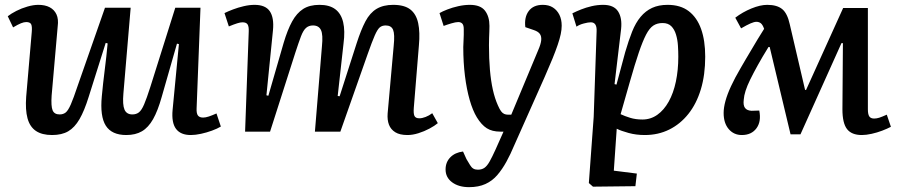

<svg xmlns="http://www.w3.org/2000/svg" viewBox="-20 -543 3703 792"><path d="M12 -476Q26 -487 47.5 -498Q69 -509 93.5 -516Q118 -523 138 -523Q166 -523 185 -513Q204 -503 213 -483.5Q222 -464 218 -434L193 -149Q190 -105 197 -88Q204 -71 226 -71Q241 -71 251 -79Q261 -87 272 -112Q283 -137 300 -188L413 -511H519L489 -157Q485 -111 493.5 -91Q502 -71 526 -71Q542 -71 553 -79.5Q564 -88 574.5 -112.5Q585 -137 600 -184L703 -511H807L791 -96Q790 -75 796.5 -66.5Q803 -58 818 -58Q828 -58 841.5 -62.5Q855 -67 873 -75L891 -21Q876 -12 854 -4Q832 4 809 9Q786 14 767 14Q725 14 706 -11.5Q687 -37 692 -90L718 -361L710 -363L647 -143Q631 -86 611.5 -51.5Q592 -17 565.5 -1.5Q539 14 501 14Q441 14 416.5 -24.5Q392 -63 400 -146Q405 -200 412 -254.5Q419 -309 424 -364L416 -366L346 -144Q328 -86 308 -51.5Q288 -17 261.5 -1.5Q235 14 195 14Q153 14 128 -3Q103 -20 93.5 -55Q84 -90 88 -144L111 -411Q113 -434 108.5 -443Q104 -452 88 -452Q79 -452 66.5 -447Q54 -442 34 -430Z M1308 -352Q1313 -400 1304 -419Q1295 -438 1271 -438Q1254 -438 1242.5 -428Q1231 -418 1221.5 -393Q1212 -368 1198 -325L1094 0H991L1006 -412Q1007 -433 1001.5 -442Q996 -451 980 -451Q972 -451 959 -447Q946 -443 924 -434L906 -489Q920 -496 941 -504Q962 -512 985.5 -517.5Q1009 -523 1030 -523Q1075 -523 1093 -496.5Q1111 -470 1106 -418L1079 -150L1087 -148L1150 -366Q1166 -420 1185 -454.5Q1204 -489 1230.5 -506Q1257 -523 1298 -523Q1339 -523 1363 -505Q1387 -487 1395.5 -451.5Q1404 -416 1397 -363L1373 -147L1381 -146L1451 -364Q1469 -420 1487.5 -455Q1506 -490 1533.5 -506.5Q1561 -523 1602 -523Q1648 -523 1672.5 -504Q1697 -485 1705 -447.5Q1713 -410 1708 -356L1687 -99Q1685 -75 1689.5 -65Q1694 -55 1710 -55Q1721 -55 1735.5 -60.5Q1750 -66 1763 -76L1786 -35Q1773 -24 1751.5 -12.5Q1730 -1 1706 6.5Q1682 14 1661 14Q1629 14 1610.5 2.5Q1592 -9 1584.5 -28.5Q1577 -48 1579 -75L1604 -354Q1609 -402 1601.5 -420Q1594 -438 1571 -438Q1556 -438 1546.5 -430Q1537 -422 1526 -397Q1515 -372 1497 -321L1384 0H1279Z M2101 57Q2086 93 2069 124Q2052 155 2031.5 179Q2011 203 1982.5 216Q1954 229 1915 229Q1872 229 1845 209Q1818 189 1818 156Q1818 126 1837.5 106Q1857 86 1890 82L1904 113Q1913 128 1919 138Q1925 148 1932.5 152.5Q1940 157 1951 157Q1967 157 1978 149.5Q1989 142 1999.5 123.5Q2010 105 2024 74L2057 0H2044Q2010 0 1988 -14Q1966 -28 1947 -59Q1930 -87 1917.5 -130.5Q1905 -174 1898 -229.5Q1891 -285 1891 -349Q1891 -360 1892 -373Q1893 -386 1893 -399.5Q1893 -413 1893 -423Q1893 -439 1887 -445.5Q1881 -452 1870 -452Q1860 -452 1841.5 -446.5Q1823 -441 1810 -436L1793 -489Q1805 -496 1825.5 -504Q1846 -512 1870.5 -517.5Q1895 -523 1918 -523Q1962 -523 1980.5 -499Q1999 -475 1999 -436Q1999 -425 1998.5 -412.5Q1998 -400 1997.5 -386.5Q1997 -373 1997 -356Q1997 -300 2001 -254.5Q2005 -209 2013 -173Q2021 -137 2034 -108Q2041 -92 2047 -84Q2053 -76 2060 -73Q2067 -70 2075 -70H2089L2200 -336Q2211 -361 2212.5 -377Q2214 -393 2207 -403Q2200 -413 2182 -419L2147 -431Q2142 -472 2161 -497.5Q2180 -523 2219 -523Q2244 -523 2261 -512Q2278 -501 2287.5 -482Q2297 -463 2297 -437Q2297 -421 2293 -402Q2289 -383 2280.5 -358Q2272 -333 2259 -301Q2246 -269 2227 -226Z M2441 -413Q2442 -432 2436 -441.5Q2430 -451 2417 -451Q2406 -451 2387.5 -446Q2369 -441 2358 -433L2341 -488Q2357 -496 2377 -504Q2397 -512 2420.5 -517.5Q2444 -523 2468 -523Q2512 -523 2529.5 -496Q2547 -469 2542 -423L2515 -196L2523 -194L2559 -328Q2573 -376 2587.5 -412.5Q2602 -449 2622.5 -473.5Q2643 -498 2670 -510.5Q2697 -523 2734 -523Q2787 -523 2821 -497Q2855 -471 2872 -423.5Q2889 -376 2889 -309Q2889 -234 2871 -174.5Q2853 -115 2819.5 -73Q2786 -31 2740.5 -8.5Q2695 14 2640 14Q2604 14 2573 5.5Q2542 -3 2524 -12L2512 161L2607 173L2601 225L2426 227L2409 212L2429 -61ZM2713 -448Q2691 -448 2675 -437.5Q2659 -427 2645 -400Q2631 -373 2615 -326Q2599 -279 2578 -205L2540 -72Q2557 -64 2579.5 -57Q2602 -50 2630 -50Q2664 -50 2691.5 -69.5Q2719 -89 2738.5 -124Q2758 -159 2768 -206.5Q2778 -254 2778 -309Q2778 -331 2776.5 -355Q2775 -379 2768.5 -400.5Q2762 -422 2749 -435Q2736 -448 2713 -448Z M3282 11H3241L3155 -349H3150Q3124 -307 3105.5 -273.5Q3087 -240 3074.5 -214.5Q3062 -189 3055.5 -168.5Q3049 -148 3048 -132Q3045 -109 3053 -98Q3061 -87 3080 -86L3112 -87Q3121 -42 3100.5 -14Q3080 14 3040 14Q3007 14 2986 -10.5Q2965 -35 2965 -77Q2965 -99 2972.5 -126.5Q2980 -154 2995.5 -187.5Q3011 -221 3035 -262Q3045 -280 3056.5 -299Q3068 -318 3080 -338.5Q3092 -359 3105 -380.5Q3118 -402 3132 -424Q3126 -441 3118.5 -447Q3111 -453 3100 -453Q3091 -453 3076 -446.5Q3061 -440 3037 -426L3013 -470Q3043 -493 3079.5 -508Q3116 -523 3145 -523Q3185 -523 3206.5 -505.5Q3228 -488 3238 -442L3301 -172H3305L3458 -510H3560V-92Q3560 -71 3566 -62.5Q3572 -54 3586 -54Q3596 -54 3607 -57.5Q3618 -61 3638 -70L3655 -20Q3640 -12 3619 -4Q3598 4 3575.5 9Q3553 14 3535 14Q3493 14 3474 -10.5Q3455 -35 3455 -92L3457 -365H3451Z"/></svg>

Font: Literata Medium
Style: Italic
Weight: 500
Italic angle: -2°
Designer: Latin by Veronika Burian and Jose Scaglione. Greek by Irene Vlachou. Cyrillic by Vera Evstafieva
Foundry: TypeTogether
Version: Version 3.103;gftools[0.9.29]